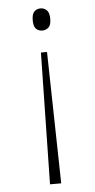

<svg xmlns="http://www.w3.org/2000/svg" viewBox="-53 -575 390 785"><g transform="rotate(-5 142.5 -182.0)"><path d="M155 -362 166 178H120L130 -362ZM144 -542Q158 -542 169 -532Q180 -522 180 -496Q180 -470 169 -460.5Q158 -451 144 -451Q129 -451 118.5 -460.5Q108 -470 108 -496Q108 -522 118.5 -532Q129 -542 144 -542Z"/></g></svg>

Font: Noto Serif Khmer ExtraLight
Style: Regular
Weight: 250
Version: Version 2.003